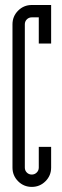

<svg xmlns="http://www.w3.org/2000/svg" viewBox="-20 -734 245 757"><path d="M105.4 -665.6Q93.7 -665.6 85.8 -657.6Q77.9 -649.7 77.9 -638.1V-73.3Q77.9 -61.6 85.8 -53.7Q93.7 -45.8 105.4 -45.8Q116.6 -45.8 124.7 -53.7Q132.9 -61.6 132.9 -73.3V-154.9H181.6V-73.3Q181.6 -41.6 159.3 -19.4Q137 2.9 105.4 2.9Q73.7 2.9 51.4 -19.4Q29.2 -41.6 29.2 -73.3V-638.1Q29.2 -669.7 51.4 -692Q73.7 -714.3 105.4 -714.3H181.6V-562.3H132.9V-665.6Z"/></svg>

Font: Marapfhont
Style: Book
Weight: 400
Version: Version 0.15